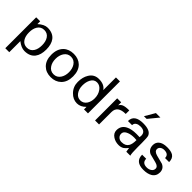

<svg xmlns="http://www.w3.org/2000/svg" viewBox="111 -1820 3067 3067"><g transform="rotate(45 1644.0 -286.5)"><path d="M559 -250Q559 -131 507 -63Q448 14 328 14Q254 14 170 -52V198H80V-500H170V-437Q253 -513 328 -513Q448 -513 507 -437Q559 -369 559 -250ZM463 -250Q463 -335 429 -388Q390 -449 316 -449Q242 -449 203 -388Q169 -335 169 -250Q169 -165 203 -112Q242 -51 316 -51Q390 -51 429 -112Q463 -165 463 -250Z M1165 -250Q1165 -122 1093 -52Q1026 13 919 13Q811 13 745 -52Q673 -122 673 -250Q673 -378 745 -449Q811 -513 919 -513Q1026 -513 1093 -449Q1165 -378 1165 -250ZM1071 -250Q1071 -329 1035 -385Q993 -449 919 -449Q845 -449 803 -385Q767 -329 767 -250Q767 -171 803 -116Q844 -52 919 -52Q993 -52 1035 -116Q1071 -171 1071 -250Z M1750 0H1660V-57Q1593 13 1511 13Q1421 13 1352 -59Q1279 -134 1279 -240Q1279 -348 1325 -422Q1380 -513 1486 -513Q1610 -513 1660 -435V-722H1750ZM1657 -246Q1657 -330 1613 -391.5Q1569 -453 1503 -453Q1436 -453 1401 -387Q1371 -332 1371 -252Q1371 -172 1411 -115.5Q1451 -59 1515 -59Q1584 -59 1624 -120Q1657 -173 1657 -246Z M2183 -420Q2000 -420 2000 -280V0H1910V-500H2000V-432Q2021 -468 2053 -482Q2094 -500 2183 -500Z M2615 -771 2475 -600H2414L2514 -771ZM2706 0H2616Q2611 -23 2605 -73Q2568 -28 2543 -11Q2506 13 2452 13Q2380 13 2325 -23Q2261 -64 2261 -132Q2261 -234 2352 -281Q2421 -316 2532 -316Q2544 -316 2567.5 -315Q2591 -314 2601 -314Q2605 -332 2605 -348Q2605 -446 2493 -446Q2447 -446 2418 -429Q2381 -408 2381 -365H2288Q2288 -513 2489 -513Q2649 -513 2682 -428Q2693 -400 2693 -270V-183Q2693 -36 2706 0ZM2600 -246Q2560 -249 2548 -249Q2479 -249 2427 -229Q2354 -202 2354 -144Q2354 -103 2384 -78Q2411 -54 2453 -54Q2539 -54 2573 -111Q2600 -154 2600 -246Z M3231 -147Q3231 -63 3162 -21Q3105 13 3013 13Q2828 13 2828 -145H2920Q2921 -52 3024 -52Q3070 -52 3102 -74Q3139 -98 3139 -140Q3139 -190 3061 -209Q2925 -243 2918 -246Q2840 -283 2840 -375Q2840 -432 2880 -469Q2929 -513 3028 -513Q3117 -513 3162 -485Q3217 -450 3217 -366H3125Q3125 -449 3026 -449Q2987 -449 2959.5 -428.5Q2932 -408 2932 -375Q2932 -324 3010 -303Q3081 -284 3153 -266Q3231 -231 3231 -147Z"/></g></svg>

Font: Mingzat
Style: Regular
Weight: 400
Designer: Jason Glavy (Lepcha), Lorna Priest (Lepcha additions), Walt Agee (Sophia), Victor Gaultney (Sophia)
Foundry: SIL International
Version: Version 0.100